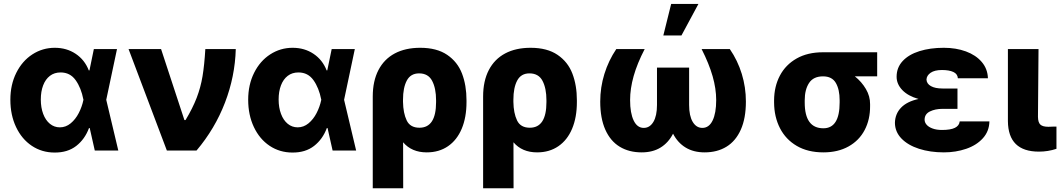

<svg xmlns="http://www.w3.org/2000/svg" viewBox="-20 -787 5548 1004"><path d="M34.2 -265.6Q34.2 -344.2 65.2 -406.2Q96.2 -468.3 149.4 -502.7Q202.6 -537.1 266.6 -537.1Q328.6 -537.1 375.7 -505.6Q422.9 -474.1 444.3 -418.9H447.8L470.7 -530.3H591.8L535.6 -265.1L598.6 0H475.6L449.2 -117.2H445.3Q423.8 -59.1 378.7 -23.9Q333.5 11.2 265.6 10.7Q199.2 10.7 146.5 -24.4Q93.8 -59.6 64 -122.6Q34.2 -185.5 34.2 -265.6ZM293 -121.1Q324.2 -121.1 349.6 -142.1Q375 -163.1 391.8 -195.8Q408.7 -228.5 416 -263.7L416.5 -265.1L416 -266.6Q404.3 -327.6 375.5 -367.9Q346.7 -408.2 296.9 -408.2Q264.2 -408.2 241 -390.4Q217.8 -372.6 205.6 -340.6Q193.4 -308.6 193.4 -266.6Q193.4 -224.6 205.8 -191.4Q218.3 -158.2 241 -139.6Q263.7 -121.1 293 -121.1Z M652.3 -530.3H822.3L944.3 -159.2H950.2Q987.3 -220.7 1008.3 -275.1Q1029.3 -329.6 1039.1 -388.4Q1048.8 -447.3 1053.7 -530.3H1212.9Q1209 -387.2 1156.5 -250.5Q1104 -113.8 1007.8 0H852.5Z M1277.8 -265.6Q1277.8 -344.2 1308.8 -406.2Q1339.8 -468.3 1393.1 -502.7Q1446.3 -537.1 1510.3 -537.1Q1572.3 -537.1 1619.4 -505.6Q1666.5 -474.1 1688 -418.9H1691.4L1714.4 -530.3H1835.4L1779.3 -265.1L1842.3 0H1719.2L1692.9 -117.2H1689Q1667.5 -59.1 1622.3 -23.9Q1577.1 11.2 1509.3 10.7Q1442.9 10.7 1390.1 -24.4Q1337.4 -59.6 1307.6 -122.6Q1277.8 -185.5 1277.8 -265.6ZM1536.6 -121.1Q1567.9 -121.1 1593.3 -142.1Q1618.7 -163.1 1635.5 -195.8Q1652.3 -228.5 1659.7 -263.7L1660.2 -265.1L1659.7 -266.6Q1647.9 -327.6 1619.1 -367.9Q1590.3 -408.2 1540.5 -408.2Q1507.8 -408.2 1484.6 -390.4Q1461.4 -372.6 1449.2 -340.6Q1437 -308.6 1437 -266.6Q1437 -224.6 1449.5 -191.4Q1461.9 -158.2 1484.6 -139.6Q1507.3 -121.1 1536.6 -121.1Z M2177.2 -537.1Q2264.2 -537.1 2318.4 -500.2Q2372.6 -463.4 2396 -402.1Q2419.4 -340.8 2419.4 -262.7V-252.9Q2419.4 -173.3 2394.5 -114Q2369.6 -54.7 2322.8 -22.5Q2275.9 9.8 2211.4 9.8Q2132.8 9.8 2087.9 -43L2088.4 197.3H1929.2V-282.2Q1929.2 -363.3 1959 -420.7Q1988.8 -478 2044.4 -507.6Q2100.1 -537.1 2177.2 -537.1ZM2173.3 -119.1Q2260.3 -119.1 2260.3 -252.9V-262.7Q2260.3 -325.2 2239.7 -364.3Q2219.2 -403.3 2171.4 -403.3Q2127.4 -403.3 2107.4 -366Q2087.4 -328.6 2087.4 -265.6V-254.4Q2088.4 -195.3 2106.7 -157.2Q2125 -119.1 2173.3 -119.1Z M2754.4 -537.1Q2841.3 -537.1 2895.5 -500.2Q2949.7 -463.4 2973.1 -402.1Q2996.6 -340.8 2996.6 -262.7V-252.9Q2996.6 -173.3 2971.7 -114Q2946.8 -54.7 2899.9 -22.5Q2853 9.8 2788.6 9.8Q2710 9.8 2665 -43L2665.5 197.3H2506.3V-282.2Q2506.3 -363.3 2536.1 -420.7Q2565.9 -478 2621.6 -507.6Q2677.2 -537.1 2754.4 -537.1ZM2750.5 -119.1Q2837.4 -119.1 2837.4 -252.9V-262.7Q2837.4 -325.2 2816.9 -364.3Q2796.4 -403.3 2748.5 -403.3Q2704.6 -403.3 2684.6 -366Q2664.6 -328.6 2664.6 -265.6V-254.4Q2665.5 -195.3 2683.8 -157.2Q2702.1 -119.1 2750.5 -119.1Z M3274.9 -263.7Q3274.9 -195.8 3293.5 -157Q3312 -118.2 3346.2 -118.2Q3377.9 -118.2 3396.7 -149.7Q3415.5 -181.2 3415.5 -238.3V-433.6H3583.5V-238.3Q3583.5 -181.2 3602.3 -149.7Q3621.1 -118.2 3652.8 -118.2Q3687.5 -118.2 3706.3 -156.7Q3725.1 -195.3 3725.1 -263.7Q3725.1 -323.2 3706.3 -388.7Q3687.5 -454.1 3648.9 -530.3H3796.4Q3837.4 -470.7 3858.9 -400.6Q3880.4 -330.6 3880.4 -255.9Q3880.4 -168.5 3853.8 -108.9Q3827.1 -49.3 3778.8 -19.8Q3730.5 9.8 3664.6 9.8Q3606.9 9.8 3565.4 -15.4Q3523.9 -40.5 3499.5 -87.9Q3475.1 -40.5 3434.1 -15.4Q3393.1 9.8 3335.4 9.8Q3269 9.8 3220.5 -19.8Q3171.9 -49.3 3145.3 -108.9Q3118.7 -168.5 3118.7 -255.9Q3118.7 -330.1 3140.4 -400.1Q3162.1 -470.2 3202.6 -530.3H3351.1Q3312 -455.1 3293.5 -389.4Q3274.9 -323.7 3274.9 -263.7ZM3489.7 -766.6H3632.3L3543.5 -601.6H3448.7Z M4283.7 -513.7H4566.9V-387.7H4450.2Q4485.8 -359.4 4508.1 -321.3Q4530.3 -283.2 4529.8 -242.2V-232.4Q4530.3 -162.1 4501.5 -107.2Q4472.7 -52.2 4417.2 -21.2Q4361.8 9.8 4285.6 9.8Q4204.6 9.8 4146.7 -23.9Q4088.9 -57.6 4058.6 -116.7Q4028.3 -175.8 4027.8 -251V-262.7Q4028.3 -335 4058.3 -391.8Q4088.4 -448.7 4145.8 -481.2Q4203.1 -513.7 4283.7 -513.7ZM4285.6 -116.2Q4370.6 -116.2 4370.6 -251V-262.7Q4370.6 -319.3 4350.6 -353.5Q4330.6 -387.7 4283.7 -387.7Q4233.4 -387.7 4210.7 -353Q4188 -318.4 4188 -262.7V-251Q4188 -116.2 4285.6 -116.2Z M4783.2 -269.5Q4728.5 -284.7 4698.5 -315.9Q4668.5 -347.2 4668.5 -385.7Q4668.5 -433.6 4700.2 -467.8Q4731.9 -502 4787.8 -519.5Q4843.8 -537.1 4915.5 -537.1Q4979 -537.1 5031 -518.1Q5083 -499 5113.8 -462.9Q5144.5 -426.8 5146 -377.9H4988.8Q4987.3 -400.4 4965.3 -410.6Q4943.4 -420.9 4905.8 -420.9Q4867.2 -420.9 4846.4 -406.5Q4825.7 -392.1 4824.7 -371.1Q4825.7 -349.1 4847.9 -336.7Q4870.1 -324.2 4908.7 -324.2H4986.8V-217.8H4908.7Q4870.1 -217.8 4842.5 -204.1Q4814.9 -190.4 4814.9 -161.1Q4814.9 -147 4825.4 -134.8Q4835.9 -122.6 4856.7 -115Q4877.4 -107.4 4905.8 -107.4Q4951.2 -107.4 4973.6 -118.7Q4996.1 -129.9 4998.5 -152.3H5153.8Q5152.8 -100.6 5119.6 -64Q5086.4 -27.3 5032.2 -8.8Q4978 9.8 4915.5 9.8Q4843.8 9.8 4785.6 -9Q4727.5 -27.8 4693.8 -62.7Q4660.2 -97.7 4659.7 -144.5Q4660.6 -191.4 4691.7 -223.9Q4722.7 -256.3 4783.2 -269.5Z M5410.6 -530.3 5407.7 -175.8Q5408.2 -146 5420.7 -135Q5433.1 -124 5462.4 -124Q5481.9 -124 5488.8 -125H5504.4V-8.8Q5460.4 5.9 5412.6 5.9Q5252 5.9 5250.5 -153.3V-530.3Z"/></svg>

Font: Pretendard JP ExtraBold
Style: Regular
Weight: 800
Designer: Base glyphs from Inter by Rasmus Andersson; Hangeul glyphs from Noto Sans CJK(Source Han Sans) by Jang Soo-young and Kan
Foundry: Kil Hyung-jin
Version: Version 1.309